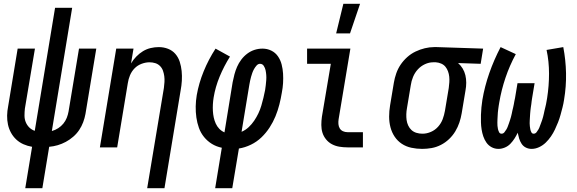

<svg xmlns="http://www.w3.org/2000/svg" viewBox="-20 -776 3040 1011"><path d="M113 215 149 -3Q125 -7 103.5 -16.5Q82 -26 65.5 -41.5Q49 -57 38 -77Q27 -97 22 -120Q17 -143 17.5 -167.5Q18 -192 23 -217L73 -520H164L111 -204Q109 -186 109 -167.5Q109 -149 115.5 -133Q122 -117 134 -105Q146 -93 163 -87L270 -735H360L253 -86Q271 -91 286.5 -101Q302 -111 313.5 -125Q325 -139 331.5 -155.5Q338 -172 341 -189L396 -520H487L430 -176Q426 -154 418 -132.5Q410 -111 397 -91.5Q384 -72 365.5 -56Q347 -40 326.5 -29Q306 -18 284 -11.5Q262 -5 239 -3L203 215Z M755 215 843 -313Q845 -328 846 -344Q847 -360 845 -375Q843 -390 838 -404Q833 -418 822.5 -428.5Q812 -439 797.5 -443.5Q783 -448 767 -448Q747 -448 725.5 -440Q704 -432 688.5 -416Q673 -400 664.5 -379.5Q656 -359 653 -338L597 0H506L592 -520H683L670 -442Q681 -461 697.5 -478Q714 -495 733 -506.5Q752 -518 773.5 -523Q795 -528 816 -528Q842 -528 865 -519Q888 -510 903.5 -492Q919 -474 926.5 -450.5Q934 -427 936.5 -402Q939 -377 937.5 -351Q936 -325 931 -299L846 215Z M1113 215 1148 2Q1119 -4 1095.5 -18.5Q1072 -33 1054.5 -54.5Q1037 -76 1027.5 -102.5Q1018 -129 1014 -157.5Q1010 -186 1010.5 -215.5Q1011 -245 1016 -275Q1027 -338 1052.5 -400.5Q1078 -463 1115 -520L1191 -478Q1159 -427 1136.5 -372.5Q1114 -318 1105 -263Q1102 -245 1101 -227Q1100 -209 1101 -191.5Q1102 -174 1105.5 -157.5Q1109 -141 1116 -125.5Q1123 -110 1134.5 -98Q1146 -86 1162 -79L1205 -343Q1209 -364 1214.5 -384.5Q1220 -405 1228.5 -424.5Q1237 -444 1250.5 -462Q1264 -480 1282 -493.5Q1300 -507 1320.5 -513.5Q1341 -520 1362 -520Q1387 -520 1408.5 -509.5Q1430 -499 1443.5 -479.5Q1457 -460 1463 -436.5Q1469 -413 1470.5 -388.5Q1472 -364 1470.5 -338.5Q1469 -313 1464 -288Q1459 -257 1451 -225.5Q1443 -194 1430.5 -163.5Q1418 -133 1399.5 -104.5Q1381 -76 1356.5 -52.5Q1332 -29 1301 -14Q1270 1 1238 6L1203 215ZM1252 -82Q1273 -91 1289.5 -106.5Q1306 -122 1318.5 -140.5Q1331 -159 1340.5 -179Q1350 -199 1356 -219.5Q1362 -240 1367 -260.5Q1372 -281 1376 -302Q1378 -315 1379.5 -328Q1381 -341 1382 -354.5Q1383 -368 1382 -381Q1381 -394 1378.5 -406Q1376 -418 1369 -429Q1362 -440 1349 -440Q1339 -440 1331 -431Q1323 -422 1317.5 -412Q1312 -402 1308.5 -392Q1305 -382 1302 -371.5Q1299 -361 1297 -351Q1295 -341 1293 -330Z M1750 -600 1788 -756H1876L1823 -600ZM1810 0Q1788 0 1767 -3.5Q1746 -7 1728 -16.5Q1710 -26 1697 -42Q1684 -58 1678 -77Q1672 -96 1672 -118Q1672 -140 1675 -161L1722 -440H1597V-520H1825L1763 -148Q1761 -135 1762 -122.5Q1763 -110 1769 -100Q1775 -90 1786 -85Q1797 -80 1810 -80H1891V0Z M2203 8Q2174 8 2146 2Q2118 -4 2095.5 -19Q2073 -34 2058 -56.5Q2043 -79 2036 -106Q2029 -133 2029 -162Q2029 -191 2034 -221L2054 -341Q2058 -365 2066.5 -389.5Q2075 -414 2089.5 -435.5Q2104 -457 2124 -475Q2144 -493 2168 -504.5Q2192 -516 2217 -522Q2242 -528 2266 -528H2281L2524 -520L2511 -440L2392 -444Q2406 -432 2416 -415.5Q2426 -399 2430.5 -380Q2435 -361 2435 -340.5Q2435 -320 2431 -299L2411 -179Q2407 -155 2399 -131Q2391 -107 2377.5 -84.5Q2364 -62 2344.5 -43.5Q2325 -25 2301.5 -13Q2278 -1 2253 3.5Q2228 8 2203 8ZM2205 -72Q2227 -72 2249 -81.5Q2271 -91 2287 -109Q2303 -127 2311 -148.5Q2319 -170 2323 -193L2343 -313Q2345 -328 2346 -343Q2347 -358 2345.5 -372.5Q2344 -387 2339 -400.5Q2334 -414 2325.5 -424.5Q2317 -435 2303.5 -441Q2290 -447 2275 -448H2261Q2239 -448 2217.5 -438Q2196 -428 2180 -410.5Q2164 -393 2155 -371Q2146 -349 2143 -327L2123 -207Q2120 -191 2119.5 -175Q2119 -159 2121 -144Q2123 -129 2129.5 -115Q2136 -101 2147 -91Q2158 -81 2173 -76.5Q2188 -72 2204 -72Z M2779 8Q2763 8 2749 1Q2735 -6 2726.5 -19Q2718 -32 2713.5 -47Q2709 -62 2706 -77Q2699 -62 2689.5 -47Q2680 -32 2667.5 -19Q2655 -6 2638 1Q2621 8 2605 8Q2585 8 2568.5 -1Q2552 -10 2541.5 -25Q2531 -40 2525 -57.5Q2519 -75 2516 -94Q2513 -113 2512.5 -132Q2512 -151 2512.5 -171Q2513 -191 2515 -210.5Q2517 -230 2520 -250Q2532 -321 2556.5 -391Q2581 -461 2616 -528L2696 -491Q2663 -430 2641.5 -366Q2620 -302 2609 -237Q2607 -228 2606 -219Q2605 -210 2603.5 -201Q2602 -192 2601.5 -183.5Q2601 -175 2600.5 -166Q2600 -157 2599.5 -148Q2599 -139 2599 -130.5Q2599 -122 2599.5 -113.5Q2600 -105 2602 -96.5Q2604 -88 2608 -80Q2612 -72 2621 -72Q2630 -72 2636 -79.5Q2642 -87 2646.5 -94.5Q2651 -102 2654 -110.5Q2657 -119 2660 -127Q2663 -135 2665.5 -143.5Q2668 -152 2670.5 -160Q2673 -168 2674.5 -176.5Q2676 -185 2678 -193.5Q2680 -202 2682 -210Q2684 -218 2685.5 -226.5Q2687 -235 2688.5 -243.5Q2690 -252 2692 -260L2705 -338H2795L2782 -260Q2780 -252 2779.5 -243.5Q2779 -235 2777.5 -226.5Q2776 -218 2775 -210Q2774 -202 2773 -193.5Q2772 -185 2771.5 -176.5Q2771 -168 2770.5 -160Q2770 -152 2769.5 -143.5Q2769 -135 2769 -127Q2769 -119 2770 -111Q2771 -103 2772.5 -95Q2774 -87 2778 -79.5Q2782 -72 2790 -72Q2799 -72 2805 -79.5Q2811 -87 2815.5 -95Q2820 -103 2822.5 -111Q2825 -119 2828.5 -127Q2832 -135 2834.5 -143.5Q2837 -152 2839.5 -160Q2842 -168 2843.5 -176.5Q2845 -185 2847 -193Q2849 -201 2851 -209.5Q2853 -218 2855 -226.5Q2857 -235 2858 -243Q2859 -251 2861 -260Q2871 -324 2871 -388.5Q2871 -453 2858 -513L2946 -528Q2959 -461 2960.5 -391Q2962 -321 2950 -250Q2947 -230 2942 -210.5Q2937 -191 2931.5 -171Q2926 -151 2918.5 -132Q2911 -113 2902 -94Q2893 -75 2881 -57.5Q2869 -40 2853.5 -25Q2838 -10 2818.5 -1Q2799 8 2779 8Z"/></svg>

Font: Iosevka SS18 Medium
Style: Italic
Weight: 500
Italic angle: -9°
Monospace: yes
Designer: Belleve Invis
Foundry: Belleve Invis
Version: Version 25.1.1; ttfautohint (v1.8.4)